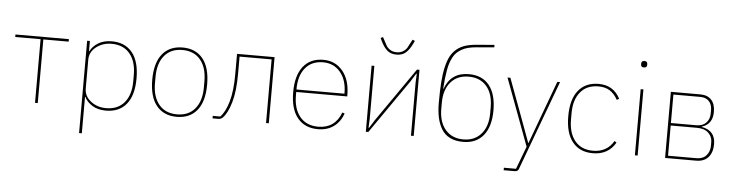

<svg xmlns="http://www.w3.org/2000/svg" viewBox="-52 -1004 5598 1463"><g transform="rotate(5 2746.5 -272.5)"><path d="M229 0V-486.8H35.2V-505.9H443.8V-486.8H250V0Z M583.5 200.2V-505.9H604.5V-428.2H607.4Q625 -465.3 667.5 -491.7Q710 -518.1 771.5 -518.1Q872.6 -518.1 928 -450.4Q983.4 -382.8 983.4 -252.9Q983.4 -123 928 -55.4Q872.6 12.2 771.5 12.2Q710 12.2 667.7 -14.2Q625.5 -40.5 607.4 -78.1H604.5V200.2ZM771.5 -6.8Q861.3 -6.8 910.9 -65.9Q960.4 -125 960.4 -229V-276.9Q960.4 -380.9 910.9 -439.9Q861.3 -499 771.5 -499Q703.6 -499 654.1 -460.4Q604.5 -421.9 604.5 -362.8V-143.1Q604.5 -84 654.1 -45.4Q703.6 -6.8 771.5 -6.8Z M1468.5 -55.7Q1413.6 12.2 1313.5 12.2Q1213.4 12.2 1158.4 -55.7Q1103.5 -123.5 1103.5 -252.9Q1103.5 -382.3 1158.4 -450.2Q1213.4 -518.1 1313.5 -518.1Q1413.6 -518.1 1468.5 -450.2Q1523.4 -382.3 1523.4 -252.9Q1523.4 -123.5 1468.5 -55.7ZM1500.5 -229V-276.9Q1500.5 -380.4 1451.4 -439.7Q1402.3 -499 1313.5 -499Q1224.6 -499 1175.5 -439.7Q1126.5 -380.4 1126.5 -276.9V-229Q1126.5 -125.5 1175.5 -66.2Q1224.6 -6.8 1313.5 -6.8Q1402.3 -6.8 1451.4 -66.2Q1500.5 -125.5 1500.5 -229Z M1586.9 0V-19H1644Q1681.6 -56.6 1705.8 -138.7Q1730 -220.7 1730 -355V-505.9H2017.1V0H1996.1V-486.8H1751V-355Q1751 -221.7 1726.1 -136Q1701.2 -50.3 1664.1 -13.2Q1650.9 0 1629.9 0Z M2393.6 12.2Q2293 12.2 2237.3 -55.7Q2181.6 -123.5 2181.6 -252.9Q2181.6 -381.3 2236.3 -449.7Q2291 -518.1 2389.6 -518.1Q2481.9 -518.1 2538.3 -449.7Q2594.7 -381.3 2594.7 -266.1V-255.9H2204.6V-229Q2204.6 -126 2254.4 -66.4Q2304.2 -6.8 2393.6 -6.8Q2522 -6.8 2568.4 -130.9L2586.4 -124Q2563.5 -60.1 2514.2 -23.9Q2464.8 12.2 2393.6 12.2ZM2204.6 -274.9H2571.8V-278.8Q2571.8 -378.4 2521.7 -438.7Q2471.7 -499 2389.6 -499Q2301.8 -499 2253.2 -439.5Q2204.6 -379.9 2204.6 -276.9Z M2821.3 -696.8 2809.1 -722.2 2827.1 -730 2862.3 -664.1Q2891.1 -624 2940.4 -624Q2989.3 -624 3018.1 -664.1L3053.2 -730L3071.3 -722.2L3059.1 -696.8Q3038.6 -654.3 3011.7 -630.1Q2984.9 -606 2940.4 -606Q2896 -606 2868.9 -630.1Q2841.8 -654.3 2821.3 -696.8ZM2759.3 0V-505.9H2780.3V-101.1L2777.3 -32.2H2781.2L2819.3 -92.8L3106.4 -505.9H3125.5V0H3104.5V-404.8L3107.4 -474.1H3103.5L3065.4 -413.1L2778.3 0Z M3503.9 12.2Q3445.8 12.2 3404.3 -8.1Q3362.8 -28.3 3339.1 -67.1Q3315.4 -106 3304.7 -155.5Q3293.9 -205.1 3293.9 -270Q3293.9 -359.9 3298.6 -425Q3303.2 -490.2 3315.2 -542Q3327.1 -593.8 3345.2 -627.2Q3363.3 -660.6 3391.8 -683.8Q3420.4 -707 3456.8 -718.5Q3493.2 -730 3543.9 -733.9L3678.2 -745.1V-726.1L3543.9 -714.8Q3509.8 -711.9 3482.4 -705.3Q3455.1 -698.7 3433.6 -686.8Q3412.1 -674.8 3396 -660.2Q3379.9 -645.5 3367.9 -623.3Q3356 -601.1 3347.9 -577.9Q3339.8 -554.7 3334 -521.5Q3328.1 -488.3 3324.5 -455.6Q3320.8 -422.9 3317.9 -377.9H3320.8Q3366.7 -505.9 3503.9 -505.9Q3606 -505.9 3659.9 -438.5Q3713.9 -371.1 3713.9 -247.1Q3713.9 -123.5 3659.2 -55.7Q3604.5 12.2 3503.9 12.2ZM3690.9 -224.1V-270Q3690.9 -371.1 3641.4 -429Q3591.8 -486.8 3503.9 -486.8Q3417.5 -486.8 3367.2 -429Q3316.9 -371.1 3316.9 -270V-224.1Q3316.9 -123 3367.2 -64.9Q3417.5 -6.8 3503.9 -6.8Q3590.3 -6.8 3640.6 -64.9Q3690.9 -123 3690.9 -224.1Z M3831.1 200.2V181.2H3923.8L3989.7 6.8L3798.8 -505.9H3820.8L3926.8 -220.2L3999 -23.9H4002L4071.8 -213.9L4179.7 -505.9H4200.7L3945.8 181.2Q3939 200.2 3915 200.2Z M4495.6 12.2Q4395.5 12.2 4340.6 -55.7Q4285.6 -123.5 4285.6 -252.9Q4285.6 -382.3 4340.6 -450.2Q4395.5 -518.1 4495.6 -518.1Q4609.4 -518.1 4660.6 -418L4642.6 -409.2Q4617.7 -454.6 4582.8 -476.8Q4547.9 -499 4495.6 -499Q4406.7 -499 4357.7 -439.7Q4308.6 -380.4 4308.6 -276.9V-229Q4308.6 -125.5 4357.7 -66.2Q4406.7 -6.8 4495.6 -6.8Q4602.1 -6.8 4653.8 -95.2L4669.4 -84Q4613.8 12.2 4495.6 12.2Z M4827.6 -672.9Q4804.2 -672.9 4804.2 -693.8V-701.2Q4804.2 -722.2 4827.6 -722.2Q4850.6 -722.2 4850.6 -701.2V-693.8Q4850.6 -672.9 4827.6 -672.9ZM4817.4 0V-505.9H4838.4V0Z M5048.3 0V-505.9H5274.4Q5328.1 -505.9 5358.2 -474.1Q5388.2 -442.4 5388.2 -381.8Q5388.2 -288.1 5306.2 -262.2V-259.8Q5411.1 -241.2 5411.1 -137.2Q5411.1 -73.7 5378.7 -36.9Q5346.2 0 5285.2 0ZM5069.3 -269H5264.2Q5313 -269 5339.1 -297.4Q5365.2 -325.7 5365.2 -367.2V-397Q5365.2 -436 5342 -461.4Q5318.8 -486.8 5274.4 -486.8H5069.3ZM5069.3 -19H5285.2Q5335.4 -19 5361.8 -48.8Q5388.2 -78.6 5388.2 -122.1V-151.9Q5388.2 -192.9 5357.9 -221.4Q5327.6 -250 5269.5 -250H5069.3Z"/></g></svg>

Font: Anuphan Thin
Style: Regular
Weight: 250
Designer: Mike Abbink, Paul van der Laan, Pieter van Rosmalen, Mint Tantisuwanna
Foundry: Bold Monday; Cadson Demak
Version: Version 3.002;hotconv 1.0.109;makeotfexe 2.5.65596